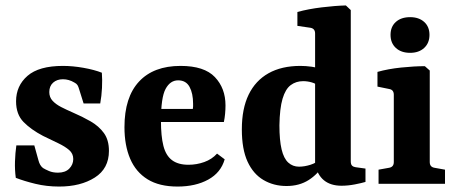

<svg xmlns="http://www.w3.org/2000/svg" viewBox="-20 -675 1672 705"><path d="M38 -22Q34 -51 35 -82Q36 -113 40 -141H106L121 -87Q126 -67 138 -58Q146 -53 160 -47Q174 -41 193 -41Q220 -41 234.5 -56Q249 -71 249 -91Q249 -111 234 -124Q219 -137 194 -149Q169 -161 138 -176Q94 -199 66.5 -227Q39 -255 39 -303Q39 -360 81 -396.5Q123 -433 211 -433Q247 -433 286.5 -426Q326 -419 354 -408Q356 -382 354.5 -352Q353 -322 348 -295H287L271 -346Q268 -357 264.5 -362.5Q261 -368 253 -372Q243 -378 232.5 -381Q222 -384 211 -384Q189 -384 175 -371.5Q161 -359 161 -337Q161 -318 173 -305Q185 -292 204.5 -282Q224 -272 247 -262Q282 -247 312.5 -229.5Q343 -212 361.5 -186.5Q380 -161 380 -121Q380 -56 328 -23Q276 10 197 10Q151 10 110 0Q69 -10 38 -22Z M437 -208Q437 -318 490.5 -375.5Q544 -433 643 -433Q730 -433 769 -392Q808 -351 808 -288Q808 -273 806.5 -257Q805 -241 802 -227H527V-275H688Q689 -280 689 -284Q689 -288 689 -294Q689 -332 676 -356Q663 -380 634 -380Q605 -380 588 -348.5Q571 -317 571 -231Q571 -175 580 -139.5Q589 -104 611.5 -87Q634 -70 672 -70Q702 -70 730 -80Q758 -90 777 -111L805 -90Q791 -41 744.5 -15.5Q698 10 632 10Q565 10 522 -16.5Q479 -43 458 -92Q437 -141 437 -208Z M1032 8Q985 8 947.5 -14Q910 -36 889 -81.5Q868 -127 868 -200Q868 -276 893 -327.5Q918 -379 966 -406Q1014 -433 1083 -433Q1103 -433 1124.5 -430Q1146 -427 1158 -422L1148 -360Q1140 -368 1124.5 -372.5Q1109 -377 1093 -377Q1067 -377 1047.5 -362.5Q1028 -348 1017.5 -312.5Q1007 -277 1006 -215Q1006 -160 1014 -126.5Q1022 -93 1038.5 -78Q1055 -63 1078 -63Q1098 -63 1120 -70Q1142 -77 1155 -90L1169 -72Q1148 -36 1113.5 -14Q1079 8 1032 8ZM1268 -638V-83Q1268 -71 1273 -66.5Q1278 -62 1286 -61L1322 -56V-7Q1309 -3 1283.5 2Q1258 7 1234 7Q1194 7 1169.5 -13Q1145 -33 1137 -73V-552Q1137 -570 1120 -573L1072 -580V-631Q1112 -642 1161.5 -648Q1211 -654 1250 -655Z M1558 -80Q1558 -62 1575 -59L1614 -52V0H1370V-52L1409 -59Q1426 -62 1426 -80V-327Q1426 -345 1410 -348L1366 -357V-411Q1405 -422 1453 -427Q1501 -432 1540 -432L1558 -416ZM1557 -547Q1557 -517 1537.5 -499Q1518 -481 1486 -481Q1453 -481 1433.5 -499Q1414 -517 1414 -547Q1414 -577 1433.5 -594.5Q1453 -612 1486 -612Q1518 -612 1537.5 -594.5Q1557 -577 1557 -547Z"/></svg>

Font: Yrsa
Style: Regular
Weight: 400
Designer: Anna Giedrys (Yrsa+Rasa design), David Brezina (Yrsa art-direction, Rasa art-direction, design)
Foundry: Rosetta Type Foundry
Version: Version 2.004